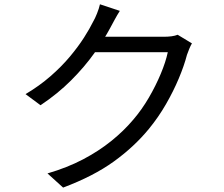

<svg xmlns="http://www.w3.org/2000/svg" viewBox="-20 -827 1040 892"><path d="M871.7 -625.5Q865.4 -615 859.1 -599.6Q852.9 -584.2 848.6 -572.2Q835.6 -522 810.7 -462.7Q785.9 -403.5 751 -342.9Q716.1 -282.2 671.3 -227.7Q603.2 -144.8 508.4 -76.4Q413.6 -8.1 273.2 44.5L200.6 -21.3Q292.7 -48.2 365.7 -86.6Q438.7 -125 496.9 -171.9Q555 -218.7 600.1 -272.2Q639.4 -318.2 671.5 -373.3Q703.6 -428.5 726.7 -483.7Q749.9 -539 759.5 -584.4H389.1L421.1 -656.2Q433.3 -656.2 466.2 -656.2Q499 -656.2 541.5 -656.2Q583.9 -656.2 625.9 -656.2Q668 -656.2 699.3 -656.2Q730.6 -656.2 740 -656.2Q760.1 -656.2 776.9 -658.4Q793.7 -660.7 805.4 -665.5ZM536.7 -776.5Q524.2 -756.9 512.1 -734.5Q500.1 -712.1 492.5 -698.1Q463.2 -643 418 -579.7Q372.9 -516.3 310.8 -454.1Q248.7 -391.8 168.3 -338.1L98.7 -389.7Q163.5 -428.3 214.7 -473Q266 -517.8 304.4 -563.6Q342.8 -609.5 370 -651.9Q397.1 -694.3 413.4 -727.7Q421.3 -740.8 430.7 -764.3Q440.1 -787.8 444.4 -807.1Z"/></svg>

Font: Noto Sans TC
Style: Regular
Weight: 100
Designer: Ryoko NISHIZUKA 西塚涼子 (kana, bopomofo & ideographs); Paul D. Hunt (Latin, Greek & Cyrillic); Sandoll Communications 산돌커뮤니
Foundry: Adobe
Version: Version 2.004;hotconv 1.0.118;makeotfexe 2.5.65603